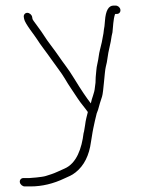

<svg xmlns="http://www.w3.org/2000/svg" viewBox="-20 -647 604 689"><path d="M65.4 -586 66.6 -579C69.4 -562.3 105.1 -519.1 112.7 -506.4C123.9 -487.8 150.7 -454.1 163.8 -434.7C177.1 -415.2 201.4 -384.6 212.3 -365.6C228.7 -337.2 241.8 -320.4 259.4 -292.8C268.9 -277.8 286.9 -257.5 295.2 -245C291.8 -230.3 287.7 -218.2 285.2 -197L282.7 -182C282.1 -177.3 281.2 -173 279.9 -169C273.4 -115.2 255.2 -60.7 211.5 -42C206.8 -40 198.8 -36.4 187.3 -31.1C168.4 -22.5 161.1 -21 144.4 -15.5C131.2 -11.2 88 -8 84.7 -8H63.7C55.7 -8 49.8 -0.9 51.2 7C52.5 14.9 60.7 22 68.7 22H89.7C130.8 22 171.6 12.3 211.8 -7C227.9 -14.7 235.9 -16.4 251.3 -28.5C281.6 -52.5 300 -89 306.5 -138C308.8 -155.1 310.5 -159.1 312.2 -173L314.9 -187C318.3 -203.7 322.9 -224.2 327 -240L331.9 -253C336.6 -271 340.1 -282.1 346.2 -300.4C351.5 -316.4 355.2 -389.4 359.5 -406.6C362.7 -418.9 364.7 -429.2 365.6 -437.5C368.7 -464.7 377.5 -490.9 380.7 -518L383.6 -531C386.1 -552.2 386.1 -575.9 392.7 -596C393.4 -596 394 -596.3 394.6 -597H399.6C407.8 -597 413.4 -604.2 412 -612.5C410.6 -620.9 402.8 -627 394.6 -627H387.6C369.6 -627 359.3 -608.9 356.7 -572.8C355.6 -557 354.3 -546.4 352.9 -541L351.2 -527C347.5 -504.3 343.3 -485 338.9 -469C334.5 -453.3 334 -437 329.6 -419.1C325.1 -400.9 325.7 -387.6 323.4 -370L322.7 -350C321.7 -344 321 -338.3 320.5 -333C318.8 -311.8 309.2 -295.2 306 -276C290.6 -295.5 270.8 -324.9 246.7 -364.4C235.1 -383.3 225 -398.4 216.5 -409.6C196.8 -435.8 184.9 -455.1 163.6 -482.9C139.5 -514.3 137.8 -522.2 113.8 -553.9C102.7 -568.5 96.9 -576.9 96.6 -579L95.4 -586C94.1 -593.9 85.8 -601 77.9 -601C70 -601 64.1 -593.9 65.4 -586Z"/></svg>

Font: MewTooHand
Style: Lta
Weight: 400
Designer: Mew Too, Robert Jablonski
Version: Version 0.77